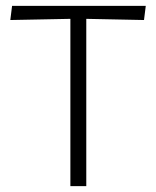

<svg xmlns="http://www.w3.org/2000/svg" viewBox="-20 -632 531 652"><path d="M219 0V-568L15 -564L21 -612H475L469 -564L273 -568V0Z"/></svg>

Font: Ancizar Sans Thin
Style: Regular
Weight: 100
Designer: Cesar Puertas, Viviana Monsalve, Julian Moncada, Julian Prieto, Jose Castro, Mariel Hernandez, Felipe Aragon, Sara Alarc
Version: Version 8.100